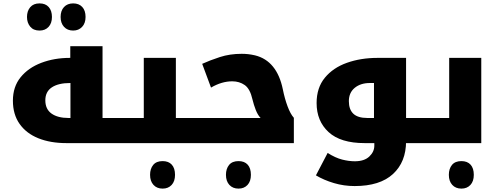

<svg xmlns="http://www.w3.org/2000/svg" viewBox="-20 -843 2940 1131"><path d="M213 -663Q177 -663 158 -686Q139 -709 139 -743Q139 -778 158 -800.5Q177 -823 213 -823Q248 -823 267 -801.5Q286 -780 286 -743Q286 -706 266 -684.5Q246 -663 213 -663ZM411 -663Q377 -663 357 -685Q337 -707 337 -743Q337 -780 357 -801.5Q377 -823 411 -823Q445 -823 464.5 -802Q484 -781 484 -743Q484 -706 463.5 -684.5Q443 -663 411 -663Z M371 0Q277 0 206 -28.5Q135 -57 95.5 -113Q56 -169 56 -250Q56 -332 101.5 -388Q147 -444 223.5 -473Q300 -502 391 -502H394V-571H584V-148H717Q722 -148 722 -144V-5Q722 0 717 0ZM395 -148V-354H394Q324 -354 285.5 -328.5Q247 -303 247 -252Q247 -200 283.5 -174Q320 -148 384 -148Z M938 268Q904 268 884 246Q864 224 864 187Q864 151 882.5 128.5Q901 106 938 106Q973 106 992 127Q1011 148 1011 187Q1011 225 991 246.5Q971 268 938 268Z M707 0Q702 0 702 -5V-144Q702 -148 707 -148H827V-502H1016V-148H1146Q1151 -148 1151 -144V-5Q1151 0 1146 0Z M1385 268Q1351 268 1331 246Q1311 224 1311 187Q1311 151 1329.5 128.5Q1348 106 1385 106Q1420 106 1439 127Q1458 148 1458 187Q1458 225 1438 246.5Q1418 268 1385 268Z M1136 0Q1131 0 1131 -5V-144Q1131 -148 1136 -148H1515Q1498 -166 1486.5 -195.5Q1475 -225 1467 -258Q1453 -320 1421.5 -342Q1390 -364 1348 -364Q1286 -364 1223 -327L1171 -467Q1217 -488 1275.5 -507Q1334 -526 1404 -526Q1423 -526 1441.5 -524Q1460 -522 1482 -517Q1547 -501 1588 -450.5Q1629 -400 1646 -317Q1657 -262 1674 -216.5Q1691 -171 1711 -149V0Z M2518 -148Q2523 -148 2523 -144V-5Q2523 0 2518 0H2337Q2332 0 2332 -5V-144Q2332 -148 2337 -148ZM2069 253Q2006 253 1947 235.5Q1888 218 1841 190L1910 58Q1956 87 1995.5 97Q2035 107 2070 107Q2126 107 2155.5 79Q2185 51 2185 15V0H2128Q1986 0 1915.5 -65Q1845 -130 1845 -236Q1845 -326 1893.5 -385Q1942 -444 2023.5 -473Q2105 -502 2204 -502H2372V-11Q2372 111 2295 182Q2218 253 2069 253ZM2183 -148V-354H2159Q2104 -354 2069.5 -325.5Q2035 -297 2035 -247Q2035 -198 2061.5 -173Q2088 -148 2144 -148Z M2698 268Q2664 268 2644 246Q2624 224 2624 187Q2624 151 2642.5 128.5Q2661 106 2698 106Q2733 106 2752 127Q2771 148 2771 187Q2771 225 2751 246.5Q2731 268 2698 268Z M2506 0Q2501 0 2501 -5V-144Q2501 -148 2506 -148H2626V-502H2815V0Z"/></svg>

Font: Noto Kufi Arabic Black
Style: Regular
Weight: 900
Designer: Monotype Design Team, David Williams, Khaled Hosny
Foundry: Google LLC
Version: Version 2.109; ttfautohint (v1.8.4.7-5d5b)